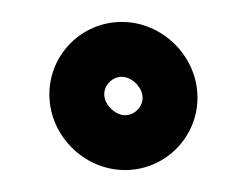

<svg xmlns="http://www.w3.org/2000/svg" viewBox="-20 -152 224 175"><path d="M75 -66C75 -74.6 82.4 -82 91 -82C100.1 -82 110 -72.3 110 -63C110 -54.4 102.6 -47 94 -47C84.9 -47 75 -56.7 75 -66ZM25 -66C25 -28.6 56.5 3 94 3C130.4 3 160 -26.6 160 -63C160 -100.4 128.5 -132 91 -132C54.6 -132 25 -102.4 25 -66Z"/></svg>

Font: HoneyBee
Style: Str
Weight: 700
Foundry: Cannot Into Space Fonts
Version: Version 0.89